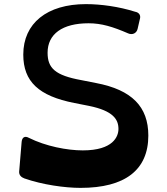

<svg xmlns="http://www.w3.org/2000/svg" viewBox="-20 -898 813 932"><path d="M371 14C587 14 700 -73 700 -240C700 -380 620 -462 446 -495L375 -509C248 -532 211 -567 211 -642C211 -733 283 -785 410 -785C473 -785 528 -768 602 -736C622 -727 643 -736 648 -758L660 -810C663 -826 653 -838 636 -841C557 -866 470 -878 397 -878C208 -878 93 -785 93 -633C93 -502 168 -432 341 -398L412 -384C530 -360 555 -318 555 -272C555 -236 530 -168 382 -168C306 -168 202 -188 120 -229C100 -240 87 -231 85 -209L73 -65C72 -49 82 -38 98 -32C187 -1 295 14 371 14Z"/></svg>

Font: OpenDyslexic3
Style: Regular
Weight: 400
Designer: Abelardo Gonzalez
Version: Version 3.001;PS 003.001;hotconv 1.0.88;makeotf.lib2.5.64775